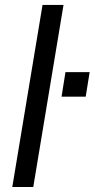

<svg xmlns="http://www.w3.org/2000/svg" viewBox="-20 -747 378 767"><path d="M149.9 -727.3 29.1 0H112.9L233.7 -727.3ZM322.4 -360.8 338.1 -458.8H241.5L225.9 -360.8Z"/></svg>

Font: Riot Sans 2.0
Style: Italic
Weight: 400
Italic angle: -9.39999°
Designer: Rasmus Andersson
Foundry: rsms
Version: Version 3.006;hotconv 1.0.109;makeotfexe 2.5.65596